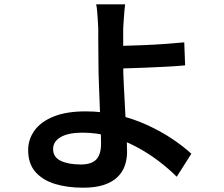

<svg xmlns="http://www.w3.org/2000/svg" viewBox="-20 -817 1040 893"><path d="M562 -797Q560 -784 558.5 -764.5Q557 -745 555.5 -724Q554 -703 553 -685Q553 -650 553 -606Q553 -562 553 -517Q553 -475 556 -419Q559 -363 562 -304Q565 -245 568 -193.5Q571 -142 571 -110Q571 -78 561 -48Q551 -18 527.5 5.5Q504 29 464.5 42.5Q425 56 366 56Q295 56 237.5 39Q180 22 145.5 -16.5Q111 -55 111 -119Q111 -169 140.5 -210Q170 -251 229.5 -275Q289 -299 378 -299Q456 -299 528 -282Q600 -265 663.5 -236Q727 -207 779.5 -172Q832 -137 870 -102L802 5Q765 -32 717 -68.5Q669 -105 612.5 -135Q556 -165 493 -182.5Q430 -200 363 -200Q298 -200 262.5 -179.5Q227 -159 227 -124Q227 -86 262.5 -69Q298 -52 356 -52Q406 -52 428 -75.5Q450 -99 450 -149Q450 -176 448 -222.5Q446 -269 444 -323.5Q442 -378 440 -429Q438 -480 438 -517Q438 -547 437.5 -577Q437 -607 437 -635.5Q437 -664 437 -685Q436 -708 434.5 -729.5Q433 -751 431.5 -768.5Q430 -786 427 -797ZM492 -603Q515 -603 556 -604Q597 -605 646 -607Q695 -609 745 -612.5Q795 -616 837 -620L841 -513Q799 -509 748.5 -506.5Q698 -504 649 -502Q600 -500 558.5 -499Q517 -498 493 -498Z"/></svg>

Font: Noto Sans KR SemiBold
Style: Regular
Weight: 600
Designer: Ryoko NISHIZUKA  (kana, bopomofo & ideographs); Paul D. Hunt (Latin, Greek & Cyrillic); Sandoll Communications , Soo-you
Foundry: Adobe
Version: Version 2.004-H2;hotconv 1.0.118;makeotfexe 2.5.65603